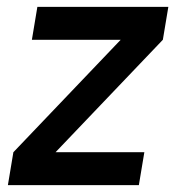

<svg xmlns="http://www.w3.org/2000/svg" viewBox="-20 -540 540 560"><path d="M385 0H3L19 -96L332 -424H73L89 -520H471L455 -424L142 -96H401Z"/></svg>

Font: Iosevka Custom
Style: Bold Italic
Weight: 700
Italic angle: -9°
Designer: Belleve Invis
Foundry: Belleve Invis
Version: Version 30.3.1; ttfautohint (v1.8.3)